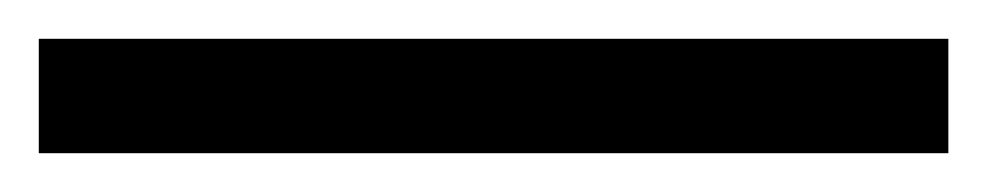

<svg xmlns="http://www.w3.org/2000/svg" viewBox="-25 63 509 99"><path d="M-5 142V83H464V142Z"/></svg>

Font: Noto Serif Dives Akuru
Style: Regular
Weight: 400
Designer: Fernando Caro
Foundry: Fernando Caro
Version: Version 2.000; ttfautohint (v1.8.4.7-5d5b)